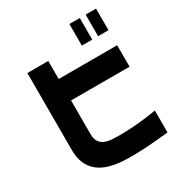

<svg xmlns="http://www.w3.org/2000/svg" viewBox="-210 -1007 1145 1217"><g transform="rotate(-30 362.5 -398.0)"><path d="M476 -702H552V-860H476ZM90 -161C90 -4 193 52 333 62C456 71 662 47 671 46V-114C546 -93 429 -87 352 -91C288 -94 243 -118 243 -188V-435H671V-592H243V-724H90ZM595 -702H671V-860H595Z"/></g></svg>

Font: コーポレート・ロゴ ver3 Bold
Style: Regular
Weight: 700
Designer: [KANA_main] LOGOTYPE.JP [Source Han Sans] Ryoko NISHIZUKA 西塚涼子 (kana, bopomofo & ideographs); Paul D. Hunt (Latin, Greek
Version: Version 12.001;FEAKit 1.0